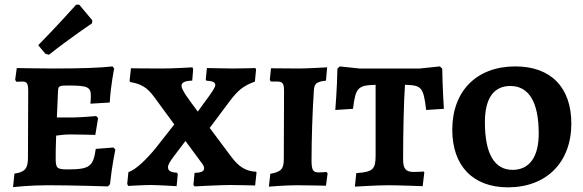

<svg xmlns="http://www.w3.org/2000/svg" viewBox="-20 -795 2502 824"><path d="M190 -560C281 -632 375 -695 375 -695L376 -708L320 -775H307C307 -775 224 -682 144 -601L175 -564ZM36 8C36 8 109 0 184 0C291 0 443 5 443 5L452 -4C460 -82 475 -153 475 -153L467 -162L391 -156C380 -80 365 -68 269 -68C224 -68 219 -74 219 -115C219 -136 219 -165 221 -213C235 -215 259 -218 283 -218C324 -218 389 -216 389 -216L401 -288L393 -297C393 -297 326 -291 298 -291H224L229 -404C230 -426 234 -428 270 -428C358 -428 370 -422 370 -381C370 -370 368 -350 368 -350L451 -355C455 -428 470 -501 470 -501L463 -510C413 -504 325 -501 211 -501C146 -501 52 -503 52 -503L45 -452L51 -444C51 -444 66 -445 75 -445C96 -445 101 -437 101 -403L100 -118C100 -72 87 -56 42 -50Z M676 -501C609 -501 542 -502 542 -502L536 -447L539 -443C583 -435 611 -422 643 -377L728 -261L648 -159C609 -112 565 -68 531 -56L526 -6L530 3C530 3 596 -1 628 -1C656 -1 738 4 738 4L743 -48L739 -54C713 -55 701 -62 701 -77C701 -88 708 -100 726 -124L776 -190L843 -99C852 -88 856 -80 856 -73C856 -59 843 -54 815 -53L810 -1L815 5C815 5 925 -1 967 -1C1001 -1 1075 1 1075 1L1081 -55L1079 -58C1034 -60 1004 -80 972 -123L880 -246L966 -361C1002 -408 1023 -426 1074 -445L1079 -497L1076 -503C1076 -503 1022 -501 980 -501C943 -501 893 -503 868 -503L863 -453L865 -449C893 -447 904 -442 904 -430C904 -413 856 -356 829 -316C788 -371 759 -409 759 -427C759 -441 773 -448 805 -449L809 -498L806 -506C806 -506 724 -501 676 -501Z M1134 6C1134 6 1206 0 1253 0C1290 0 1379 2 1379 2L1386 -51L1381 -57C1381 -57 1366 -55 1348 -55C1323 -55 1317 -65 1317 -108C1317 -195 1321 -319 1327 -407C1329 -436 1337 -444 1379 -449L1384 -506C1384 -506 1298 -501 1262 -501C1222 -501 1170 -502 1143 -502L1138 -453L1142 -445H1169C1193 -445 1199 -437 1199 -405L1198 -114C1198 -70 1188 -58 1140 -49Z M1503 6C1503 6 1599 0 1646 0C1689 0 1794 4 1794 4L1801 -55L1798 -59C1798 -59 1778 -57 1755 -57C1722 -57 1710 -71 1710 -110C1710 -222 1713 -360 1718 -431C1789 -429 1797 -422 1809 -323L1885 -328C1885 -328 1879 -419 1878 -500L1868 -510L1781 -501H1523L1438 -510L1428 -500C1427 -421 1419 -323 1419 -323L1495 -328C1506 -419 1516 -429 1592 -431V-129C1592 -69 1582 -57 1509 -52Z M2160 9C2325 9 2432 -98 2432 -265C2432 -420 2344 -510 2192 -510C2026 -510 1921 -405 1921 -238C1921 -83 2010 9 2160 9ZM2180 -66C2103 -66 2061 -133 2061 -271C2061 -374 2100 -426 2170 -426C2248 -426 2292 -360 2292 -222C2292 -120 2251 -66 2180 -66Z"/></svg>

Font: Alegreya SC
Style: Bold
Weight: 700
Designer: Juan Pablo del Peral
Foundry: Huerta Tipografica
Version: Version 2.007;PS 002.007;hotconv 1.0.88;makeotf.lib2.5.64775